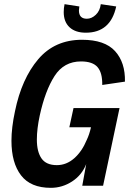

<svg xmlns="http://www.w3.org/2000/svg" viewBox="-20 -892 620 922"><path d="M471 -484Q472 -542 448.5 -569.5Q425 -597 369 -597Q287 -597 242 -527Q197 -457 171 -338Q157 -273 157 -222Q157 -163 179.5 -131Q202 -99 253 -99Q299 -99 336.5 -132Q374 -165 397 -221Q409 -246 417 -281H313L333 -373H554L475 0H375L394 -104Q373 -51 326 -20.5Q279 10 224 10Q127 10 81 -50Q35 -110 35 -216Q35 -279 52 -358Q84 -514 163.5 -607.5Q243 -701 374 -701Q483 -701 532.5 -646.5Q582 -592 580 -500ZM286 -834Q286 -853 290 -872L361 -861Q359 -847 359 -842Q359 -802 397 -802Q420 -802 440 -821Q460 -840 464 -872L538 -861Q511 -735 392 -735Q342 -735 314 -761Q286 -787 286 -834Z"/></svg>

Font: Decalotype SemiBold Italic
Style: Regular
Weight: 600
Italic angle: -12°
Designer: Alfredo Marco Pradil
Foundry: Alfredo Marco Pradil
Version: Version 1.0